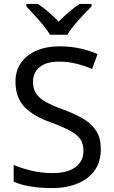

<svg xmlns="http://www.w3.org/2000/svg" viewBox="-20 -964 589 994"><path d="M502 -190.9Q502 -96.2 432.9 -43.2Q363.8 9.8 247.1 9.8Q187 9.8 136 1Q85 -7.8 50.8 -23.9V-109.9Q86.9 -94.2 140.4 -81.1Q193.8 -67.9 251 -67.9Q330.1 -67.9 371.1 -98.9Q412.1 -129.9 412.1 -183.1Q412.1 -217.8 397 -241.9Q381.8 -266.1 345 -286.1Q308.1 -306.2 244.1 -330.1Q151.9 -362.8 106 -410.9Q60.1 -459 60.1 -542Q60.1 -598.1 89.1 -639.2Q118.2 -680.2 169.2 -702.1Q220.2 -724.1 288.1 -724.1Q346.2 -724.1 395 -713.1Q443.8 -702.1 484.9 -684.1L457 -606.9Q419.9 -623 376 -634Q332 -645 286.1 -645Q219.2 -645 185.1 -616.5Q150.9 -587.9 150.9 -541Q150.9 -504.9 166 -481Q181.2 -457 215.1 -437.5Q249 -418 307.1 -397Q370.1 -374 413.6 -347.4Q457 -320.8 479.5 -283.9Q502 -247.1 502 -190.9ZM238.8 -784.2Q226.1 -806.2 204.1 -833Q182.1 -859.9 158 -886Q133.8 -912.1 116.2 -931.2V-943.8H175.8Q202.1 -926.8 230 -902.8Q257.8 -878.9 283.2 -852.1Q310.1 -878.9 338.1 -902.8Q366.2 -926.8 392.1 -943.8H454.1V-931.2Q435.1 -912.1 410.6 -886Q386.2 -859.9 363.5 -833Q340.8 -806.2 329.1 -784.2Z"/></svg>

Font: Defago Noto Sans
Style: Regular
Weight: 400
Designer: John M. Durdin
Foundry: Lao IT Dev Co., Ltd.
Version: Version 1.000 2007 initial release